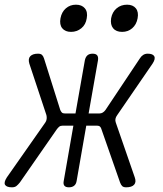

<svg xmlns="http://www.w3.org/2000/svg" viewBox="-77 -789 697 819"><path d="M8 -11Q0 -1 -7 4.5Q-14 10 -26 10Q-48 10 -55 0Q-62 -10 -48 -32L116 -266Q121 -273 122 -281.5Q123 -290 121 -298L48 -518Q42 -539 52.5 -549.5Q63 -560 85 -560Q97 -560 102.5 -554.5Q108 -549 111 -539L180 -320Q183 -313 187 -309Q191 -305 200 -305H245L285 -532Q288 -546 296 -553Q304 -560 318 -560Q332 -560 337.5 -553Q343 -546 341 -532L301 -305H347Q355 -305 361.5 -309Q368 -313 373 -320L519 -539Q525 -549 533.5 -554.5Q542 -560 553 -560Q575 -560 581 -549Q587 -538 574 -518L423 -298Q417 -290 415.5 -282Q414 -274 417 -266L498 -32Q505 -12 495 -1Q485 10 461 10Q450 10 444.5 5Q439 0 435 -11L356 -237Q354 -245 349.5 -249Q345 -253 337 -253H291L250 -18Q248 -4 239.5 3Q231 10 217 10Q203 10 197.5 3Q192 -4 195 -18L236 -253H190Q181 -253 175.5 -248.5Q170 -244 165 -237ZM444 -653Q418 -653 405.5 -668.5Q393 -684 397 -711Q402 -738 420.5 -753.5Q439 -769 465 -769Q490 -769 502.5 -753.5Q515 -738 510 -711Q505 -684 487 -668.5Q469 -653 444 -653ZM226 -653Q201 -653 188.5 -668.5Q176 -684 181 -711Q186 -738 204 -753.5Q222 -769 247 -769Q272 -769 285 -753.5Q298 -738 293 -711Q289 -684 270 -668.5Q251 -653 226 -653Z"/></svg>

Font: Maple Mono ExtraLight
Style: Italic
Weight: 275
Italic angle: -10°
Monospace: yes
Designer: subframe7536
Version: Version 7.000